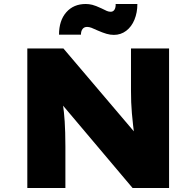

<svg xmlns="http://www.w3.org/2000/svg" viewBox="-20 -943 984 963"><path d="M117 0V-700H298L694 -234L657 -244Q651 -283 647.5 -315Q644 -347 641.5 -375Q639 -403 638 -430Q637 -457 637 -487Q637 -517 637 -553V-700H828V0H645L223 -500L288 -483Q291 -453 294.5 -428.5Q298 -404 300.5 -381Q303 -358 304.5 -333.5Q306 -309 307 -278Q308 -247 308 -208V0ZM551 -768Q533 -768 514 -773.5Q495 -779 470 -790Q451 -799 439 -803.5Q427 -808 417 -808Q402 -808 394 -797.5Q386 -787 386 -769H276Q276 -840 312.5 -881.5Q349 -923 410 -923Q426 -923 442.5 -919Q459 -915 489 -901Q506 -892 516 -888Q526 -884 535 -884Q548 -884 554.5 -895Q561 -906 560 -923H669Q669 -880 654.5 -844.5Q640 -809 613 -788.5Q586 -768 551 -768Z"/></svg>

Font: Lexend Exa ExtraBold
Style: Regular
Weight: 800
Designer: Bonnie Shaver-Troup, Thomas Jockin
Foundry: Lexend
Version: Version 1.007